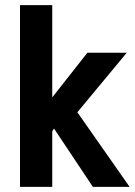

<svg xmlns="http://www.w3.org/2000/svg" viewBox="-20 -730 528 750"><path d="M282.2 -291.5 475.1 -523.9H321.3L184.1 -349.6V-710H58.1V0H184.1V-216.8L190.9 -228L342.8 0H486.3Z"/></svg>

Font: Tuffy
Style: Bold
Weight: 700
Designer: Thatcher Ulrich, Karoly Barta, Michael Everson
Version: Version 001.270